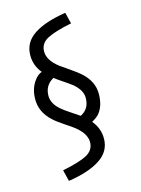

<svg xmlns="http://www.w3.org/2000/svg" viewBox="-113 -738 638 870"><g transform="rotate(-15 205.5 -303.0)"><path d="M281 -673 294 -620Q214 -604 179 -585Q143 -566 143 -528Q143 -487 192 -449Q203 -441 234.5 -419.5Q266 -398 284 -382Q333 -337 333 -280Q333 -225 307 -192Q297 -179 271 -164Q303 -126 303 -78Q303 -18 250 17Q198 52 100 67L87 14Q169 -3 202 -21Q238 -41 238 -78Q238 -119 189 -157Q179 -165 146.5 -186.5Q114 -208 97 -224Q48 -269 48 -329Q48 -379 74 -414Q90 -436 109 -442Q78 -479 78 -527Q78 -588 131 -623Q184 -658 281 -673ZM153 -402Q110 -378 110 -329Q110 -291 149 -259Q163 -247 190 -229.5Q217 -212 228 -204Q271 -225 271 -277Q271 -313 232 -346Q218 -357 191 -375Q164 -393 153 -402Z"/></g></svg>

Font: Bellota
Style: Regular
Weight: 400
Designer: Kemie Guaida
Foundry: Kemie Guaida
Version: Version 1.000;PS 002.000;hotconv 1.0.70;makeotf.lib2.5.58329